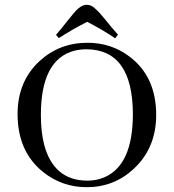

<svg xmlns="http://www.w3.org/2000/svg" viewBox="-20 -775 728 805"><path d="M346.7 -595.7C413.1 -595.7 471.7 -576.5 522.5 -538.1C597.3 -482.1 634.8 -400.4 634.8 -293C634.8 -201.2 603.8 -126.3 542 -68.4C486.7 -16.3 420.6 9.8 343.8 9.8C275.4 9.8 214.8 -11.1 162.1 -52.7C89.8 -110 53.7 -191.4 53.7 -296.9C53.7 -388 84.3 -461.9 145.5 -518.6C201.5 -570 268.6 -595.7 346.7 -595.7ZM346.7 -17.6C372.7 -17.6 396.8 -22.5 418.9 -32.2C497.7 -66.7 537.1 -154.9 537.1 -296.9C536.5 -476.6 472 -567.1 343.8 -568.4C325.5 -568.4 308.3 -566.4 292 -562.5C198.2 -537.8 151.4 -447.9 151.4 -293C151.4 -246.1 155.9 -204.8 165 -168.9C191.7 -68 252.3 -17.6 346.7 -17.6ZM462.9 -614.3C434.2 -634.4 395.2 -657.6 345.7 -683.6C303.4 -662.1 263.7 -639.3 226.6 -615.2L214.8 -628.9C229.2 -645.2 246.7 -666.7 267.6 -693.4C277.3 -705.7 284.5 -714.5 289.1 -719.7C308.6 -743.2 326.8 -754.9 343.8 -754.9C350.9 -754.9 357.7 -753.3 364.3 -750C376 -744.1 394.9 -725.3 420.9 -693.4C441.7 -667.3 459.6 -646.2 474.6 -629.9Z"/></svg>

Font: Abhaya Libre
Style: Regular
Weight: 400
Designer: Pushpananda Ekanayake, Sol Matas, Pathum Egodawatta
Foundry: Mooniak
Version: Version 1.041; ; ttfautohint (v1.5)